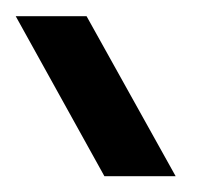

<svg xmlns="http://www.w3.org/2000/svg" viewBox="-52 -745 253 242"><path d="M169.4 -522.9H79.6L-32.2 -724.6H57.1Z"/></svg>

Font: Arian Grqi
Style: Italic
Weight: 400
Italic angle: -15°
Designer: Ruben Hakobyan (Tarumian)
Foundry: Ruben Hakobyan (Tarumian)
Version: Version 1.002